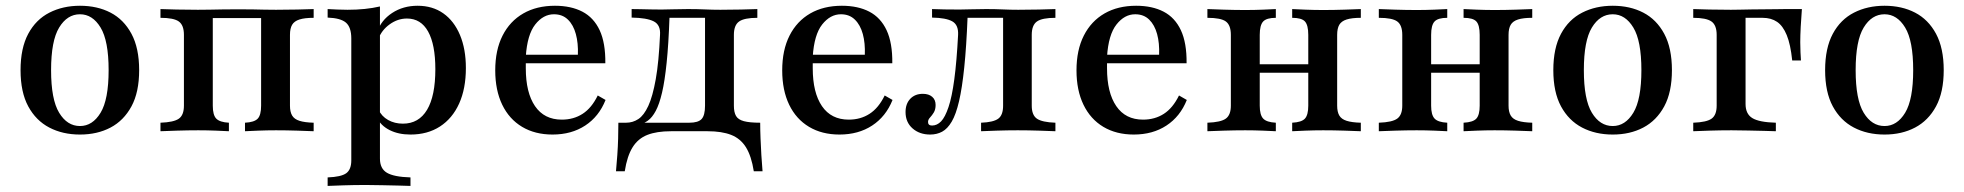

<svg xmlns="http://www.w3.org/2000/svg" viewBox="-20 -447 6691 654"><path d="M252.4 11.3Q193.5 11.3 148 -12.5Q102.4 -36.3 76.2 -84.7Q50 -133.1 50 -208.1Q50 -283.1 76.2 -331.9Q102.4 -380.6 148.4 -404Q194.4 -427.4 252.4 -427.4Q311.3 -427.4 356.5 -404Q401.6 -380.6 427.8 -331.9Q454 -283.1 454 -208.1Q454 -133.1 427.8 -84.7Q401.6 -36.3 356.5 -12.5Q311.3 11.3 252.4 11.3ZM252.4 -17.7Q295.2 -17.7 322.6 -62.9Q350 -108.1 350 -208.1Q350 -308.1 322.6 -353.2Q295.2 -398.4 252.4 -398.4Q208.9 -398.4 181.5 -353.2Q154 -308.1 154 -208.1Q154 -108.1 181.5 -62.9Q208.9 -17.7 252.4 -17.7Z M526.6 0V-29Q571.8 -30.6 589.1 -42.7Q606.5 -54.8 606.5 -87.1V-328.2Q606.5 -361.3 589.1 -373.8Q571.8 -386.3 526.6 -386.3V-416.1Q544.4 -415.3 581.9 -414.5Q619.4 -413.7 654 -413.7Q675 -413.7 694.8 -414.1Q714.5 -414.5 737.5 -414.9Q760.5 -415.3 791.9 -415.3Q823.4 -415.3 843.5 -414.9Q863.7 -414.5 881 -414.1Q898.4 -413.7 920.2 -413.7Q955.6 -413.7 992.7 -414.5Q1029.8 -415.3 1048.4 -416.1V-386.3Q1017.7 -386.3 1000 -380.6Q982.3 -375 975 -362.5Q967.7 -350 967.7 -328.2V-87.1Q967.7 -66.1 975 -53.6Q982.3 -41.1 1000 -35.5Q1017.7 -29.8 1048.4 -29V0Q1029.8 -0.8 992.7 -2Q955.6 -3.2 920.2 -3.2Q889.5 -3.2 859.7 -2Q829.8 -0.8 814.5 0V-29Q846 -30.6 857.7 -42.7Q869.4 -54.8 869.4 -87.1V-389.5L873.4 -385.5H701.6L704.8 -389.5V-87.1Q704.8 -54.8 716.9 -42.7Q729 -30.6 759.7 -29V0Q745.2 -0.8 715.7 -2Q686.3 -3.2 655.6 -3.2Q620.2 -3.2 582.7 -2Q545.2 -0.8 526.6 0Z M1096 186.3V157.3Q1141.9 155.6 1159.3 143.1Q1176.6 130.6 1176.6 99.2V-316.1Q1176.6 -354 1158.5 -369.8Q1140.3 -385.5 1096 -387.1V-416.1Q1112.9 -415.3 1129.4 -414.5Q1146 -413.7 1163.7 -413.7Q1225.8 -413.7 1274.2 -425V93.5Q1274.2 127.4 1298 141.5Q1321.8 155.6 1378.2 157.3V186.3Q1362.9 185.5 1337.9 185.1Q1312.9 184.7 1283.5 183.9Q1254 183.1 1226.6 183.1Q1185.5 183.1 1150 184.3Q1114.5 185.5 1096 186.3ZM1378.2 11.3Q1337.1 11.3 1306.9 -4Q1276.6 -19.4 1263.7 -46.8L1269.4 -73.4Q1279.8 -50.8 1302 -38.3Q1324.2 -25.8 1352.4 -25.8Q1406.5 -25.8 1434.7 -73Q1462.9 -120.2 1462.9 -211.3Q1462.9 -295.2 1438.3 -339.5Q1413.7 -383.9 1366.1 -383.9Q1334.7 -383.9 1307.3 -364.1Q1279.8 -344.4 1268.5 -313.7L1264.5 -337.9Q1278.2 -378.2 1315.7 -402.8Q1353.2 -427.4 1402.4 -427.4Q1453.2 -427.4 1489.9 -401.6Q1526.6 -375.8 1546.8 -327.8Q1566.9 -279.8 1566.9 -215.3Q1566.9 -145.2 1544 -94.4Q1521 -43.5 1478.6 -16.1Q1436.3 11.3 1378.2 11.3Z M1862.1 11.3Q1802.4 11.3 1758.5 -14.9Q1714.5 -41.1 1690.7 -90.3Q1666.9 -139.5 1666.9 -207.3Q1666.9 -276.6 1691.9 -325.8Q1716.9 -375 1762.5 -401.2Q1808.1 -427.4 1870.2 -427.4Q1925 -427.4 1963.7 -407.3Q2002.4 -387.1 2022.6 -344Q2042.7 -300.8 2041.9 -231.5H1735.5L1734.7 -260.5H1948.4Q1950 -300 1941.5 -331Q1933.1 -362.1 1914.5 -380.2Q1896 -398.4 1866.9 -398.4Q1830.6 -398.4 1803.2 -363.7Q1775.8 -329 1771 -254L1771.8 -251.6Q1771 -243.5 1771 -234.7Q1771 -225.8 1771 -214.5Q1771 -131.5 1802.4 -85.5Q1833.9 -39.5 1893.5 -39.5Q1933.9 -39.5 1964.5 -59.3Q1995.2 -79 2016.1 -121.8L2042.7 -106.5Q2020.2 -50 1973.4 -19.4Q1926.6 11.3 1862.1 11.3Z M2078.2 136.3Q2080.6 109.7 2082.7 81.5Q2084.7 53.2 2085.5 25Q2086.3 -3.2 2086.3 -29H2328.2Q2358.1 -29 2369.8 -41.5Q2381.5 -54 2381.5 -87.1V-388.7L2384.7 -386.3H2255.6L2260.5 -388.7Q2257.3 -296.8 2250.8 -233.9Q2244.4 -171 2235.1 -131.5Q2225.8 -91.9 2213.7 -69.4Q2201.6 -46.8 2187.1 -36.3Q2172.6 -25.8 2156.5 -21.8L2112.9 -29Q2135.5 -29 2154.4 -41.5Q2173.4 -54 2188.3 -86.3Q2203.2 -118.5 2213.7 -177.4Q2224.2 -236.3 2228.2 -328.2Q2230.6 -362.1 2206.9 -374.2Q2183.1 -386.3 2131.5 -387.1V-416.1Q2143.5 -416.1 2160.9 -415.7Q2178.2 -415.3 2197.2 -414.9Q2216.1 -414.5 2233.1 -414.5Q2251.6 -414.5 2273 -415.3Q2294.4 -416.1 2323.4 -416.1Q2355.6 -416.1 2381.5 -414.9Q2407.3 -413.7 2433.9 -413.7Q2467.7 -413.7 2504 -414.5Q2540.3 -415.3 2559.7 -416.1V-386.3Q2515.3 -386.3 2497.6 -373.8Q2479.8 -361.3 2479.8 -328.2V-87.1Q2479.8 -64.5 2487.1 -52Q2494.4 -39.5 2513.7 -34.3Q2533.1 -29 2569.4 -29Q2569.4 -3.2 2570.6 25Q2571.8 53.2 2573.4 81.5Q2575 109.7 2577.4 136.3H2547.6Q2539.5 84.7 2521 54.8Q2502.4 25 2470.6 12.5Q2438.7 0 2390.3 0H2265.3Q2216.9 0 2185.1 12.5Q2153.2 25 2134.7 54.8Q2116.1 84.7 2108.1 136.3Z M2839.5 11.3Q2779.8 11.3 2735.9 -14.9Q2691.9 -41.1 2668.1 -90.3Q2644.4 -139.5 2644.4 -207.3Q2644.4 -276.6 2669.4 -325.8Q2694.4 -375 2739.9 -401.2Q2785.5 -427.4 2847.6 -427.4Q2902.4 -427.4 2941.1 -407.3Q2979.8 -387.1 3000 -344Q3020.2 -300.8 3019.4 -231.5H2712.9L2712.1 -260.5H2925.8Q2927.4 -300 2919 -331Q2910.5 -362.1 2891.9 -380.2Q2873.4 -398.4 2844.4 -398.4Q2808.1 -398.4 2780.6 -363.7Q2753.2 -329 2748.4 -254L2749.2 -251.6Q2748.4 -243.5 2748.4 -234.7Q2748.4 -225.8 2748.4 -214.5Q2748.4 -131.5 2779.8 -85.5Q2811.3 -39.5 2871 -39.5Q2911.3 -39.5 2941.9 -59.3Q2972.6 -79 2993.5 -121.8L3020.2 -106.5Q2997.6 -50 2950.8 -19.4Q2904 11.3 2839.5 11.3Z M3148.4 11.3Q3112.1 11.3 3088.3 -9.7Q3064.5 -30.6 3064.5 -65.3Q3064.5 -93.5 3080.6 -110.5Q3096.8 -127.4 3123.4 -127.4Q3143.5 -127.4 3155.2 -117.3Q3166.9 -107.3 3166.9 -89.5Q3166.9 -74.2 3160.9 -64.1Q3154.8 -54 3148 -46.8Q3141.1 -39.5 3141.1 -31.5Q3141.1 -19.4 3154.8 -19.4Q3171.8 -19.4 3185.5 -33.5Q3199.2 -47.6 3210.9 -82.3Q3222.6 -116.9 3230.6 -177Q3238.7 -237.1 3243.5 -328.2Q3245.2 -362.1 3223.8 -374.2Q3202.4 -386.3 3154.8 -387.1V-416.1Q3171.8 -415.3 3197.6 -414.9Q3223.4 -414.5 3248.4 -414.5Q3266.9 -414.5 3288.3 -415.3Q3309.7 -416.1 3338.7 -416.1Q3370.2 -416.1 3396 -414.9Q3421.8 -413.7 3448.4 -413.7Q3483.1 -413.7 3519 -414.5Q3554.8 -415.3 3575 -416.1V-386.3Q3529.8 -386.3 3512.1 -373.8Q3494.4 -361.3 3494.4 -328.2V-87.1Q3494.4 -54.8 3512.1 -42.7Q3529.8 -30.6 3575 -29V0Q3556.5 -0.8 3519.4 -2Q3482.3 -3.2 3446.8 -3.2Q3410.5 -3.2 3375 -2Q3339.5 -0.8 3321.8 0V-29Q3363.7 -30.6 3380.2 -42.7Q3396.8 -54.8 3396.8 -87.1V-388.7L3399.2 -386.3H3270.2L3275.8 -388.7Q3271.8 -287.9 3264.5 -217.7Q3257.3 -147.6 3246.8 -102.4Q3236.3 -57.3 3221.8 -32.7Q3207.3 -8.1 3189.1 1.6Q3171 11.3 3148.4 11.3Z M3841.9 11.3Q3782.3 11.3 3738.3 -14.9Q3694.4 -41.1 3670.6 -90.3Q3646.8 -139.5 3646.8 -207.3Q3646.8 -276.6 3671.8 -325.8Q3696.8 -375 3742.3 -401.2Q3787.9 -427.4 3850 -427.4Q3904.8 -427.4 3943.5 -407.3Q3982.3 -387.1 4002.4 -344Q4022.6 -300.8 4021.8 -231.5H3715.3L3714.5 -260.5H3928.2Q3929.8 -300 3921.4 -331Q3912.9 -362.1 3894.4 -380.2Q3875.8 -398.4 3846.8 -398.4Q3810.5 -398.4 3783.1 -363.7Q3755.6 -329 3750.8 -254L3751.6 -251.6Q3750.8 -243.5 3750.8 -234.7Q3750.8 -225.8 3750.8 -214.5Q3750.8 -131.5 3782.3 -85.5Q3813.7 -39.5 3873.4 -39.5Q3913.7 -39.5 3944.4 -59.3Q3975 -79 3996 -121.8L4022.6 -106.5Q4000 -50 3953.2 -19.4Q3906.5 11.3 3841.9 11.3Z M4381.5 0V-29Q4413.7 -30.6 4425 -43.1Q4436.3 -55.6 4436.3 -87.1V-328.2Q4436.3 -361.3 4425 -373.8Q4413.7 -386.3 4381.5 -386.3V-416.1Q4396.8 -415.3 4426.6 -414.1Q4456.5 -412.9 4487.1 -412.9Q4522.6 -412.9 4559.7 -414.1Q4596.8 -415.3 4615.3 -416.1V-386.3Q4584.7 -386.3 4566.9 -380.6Q4549.2 -375 4541.9 -362.5Q4534.7 -350 4534.7 -328.2V-87.1Q4534.7 -66.1 4541.9 -53.6Q4549.2 -41.1 4566.9 -35.5Q4584.7 -29.8 4615.3 -29V0Q4596.8 -0.8 4559.7 -2Q4522.6 -3.2 4487.1 -3.2Q4456.5 -3.2 4426.6 -2Q4396.8 -0.8 4381.5 0ZM4092.7 0V-29Q4138.7 -30.6 4155.6 -43.1Q4172.6 -55.6 4172.6 -87.1V-328.2Q4172.6 -361.3 4155.6 -373.8Q4138.7 -386.3 4092.7 -386.3V-416.1Q4111.3 -415.3 4148.8 -414.1Q4186.3 -412.9 4221.8 -412.9Q4252.4 -412.9 4281.9 -414.1Q4311.3 -415.3 4325.8 -416.1V-386.3Q4294.4 -386.3 4282.7 -373.8Q4271 -361.3 4271 -328.2V-87.1Q4271 -55.6 4282.7 -43.1Q4294.4 -30.6 4325.8 -29V0Q4311.3 -0.8 4281.9 -2Q4252.4 -3.2 4221.8 -3.2Q4186.3 -3.2 4148.8 -2Q4111.3 -0.8 4092.7 0ZM4233.1 -199.2V-228.2H4474.2V-199.2Z M4965.3 0V-29Q4997.6 -30.6 5008.9 -43.1Q5020.2 -55.6 5020.2 -87.1V-328.2Q5020.2 -361.3 5008.9 -373.8Q4997.6 -386.3 4965.3 -386.3V-416.1Q4980.6 -415.3 5010.5 -414.1Q5040.3 -412.9 5071 -412.9Q5106.5 -412.9 5143.5 -414.1Q5180.6 -415.3 5199.2 -416.1V-386.3Q5168.5 -386.3 5150.8 -380.6Q5133.1 -375 5125.8 -362.5Q5118.5 -350 5118.5 -328.2V-87.1Q5118.5 -66.1 5125.8 -53.6Q5133.1 -41.1 5150.8 -35.5Q5168.5 -29.8 5199.2 -29V0Q5180.6 -0.8 5143.5 -2Q5106.5 -3.2 5071 -3.2Q5040.3 -3.2 5010.5 -2Q4980.6 -0.8 4965.3 0ZM4676.6 0V-29Q4722.6 -30.6 4739.5 -43.1Q4756.5 -55.6 4756.5 -87.1V-328.2Q4756.5 -361.3 4739.5 -373.8Q4722.6 -386.3 4676.6 -386.3V-416.1Q4695.2 -415.3 4732.7 -414.1Q4770.2 -412.9 4805.6 -412.9Q4836.3 -412.9 4865.7 -414.1Q4895.2 -415.3 4909.7 -416.1V-386.3Q4878.2 -386.3 4866.5 -373.8Q4854.8 -361.3 4854.8 -328.2V-87.1Q4854.8 -55.6 4866.5 -43.1Q4878.2 -30.6 4909.7 -29V0Q4895.2 -0.8 4865.7 -2Q4836.3 -3.2 4805.6 -3.2Q4770.2 -3.2 4732.7 -2Q4695.2 -0.8 4676.6 0ZM4816.9 -199.2V-228.2H5058.1V-199.2Z M5473.4 11.3Q5414.5 11.3 5369 -12.5Q5323.4 -36.3 5297.2 -84.7Q5271 -133.1 5271 -208.1Q5271 -283.1 5297.2 -331.9Q5323.4 -380.6 5369.4 -404Q5415.3 -427.4 5473.4 -427.4Q5532.3 -427.4 5577.4 -404Q5622.6 -380.6 5648.8 -331.9Q5675 -283.1 5675 -208.1Q5675 -133.1 5648.8 -84.7Q5622.6 -36.3 5577.4 -12.5Q5532.3 11.3 5473.4 11.3ZM5473.4 -17.7Q5516.1 -17.7 5543.5 -62.9Q5571 -108.1 5571 -208.1Q5571 -308.1 5543.5 -353.2Q5516.1 -398.4 5473.4 -398.4Q5429.8 -398.4 5402.4 -353.2Q5375 -308.1 5375 -208.1Q5375 -108.1 5402.4 -62.9Q5429.8 -17.7 5473.4 -17.7Z M5747.6 0V-29Q5793.5 -30.6 5810.5 -43.1Q5827.4 -55.6 5827.4 -87.1V-328.2Q5827.4 -361.3 5809.7 -373.8Q5791.9 -386.3 5747.6 -386.3V-416.1Q5765.3 -415.3 5802.8 -414.5Q5840.3 -413.7 5875.8 -413.7Q5887.1 -413.7 5906 -414.1Q5925 -414.5 5947.2 -414.9Q5969.4 -415.3 5991.5 -415.3Q6013.7 -415.3 6032.3 -415.7Q6050.8 -416.1 6061.3 -416.1H6117.7Q6115.3 -387.1 6113.7 -356Q6112.1 -325 6112.1 -303.2Q6112.1 -284.7 6112.9 -269Q6113.7 -253.2 6114.5 -241.1H6084.7Q6079 -296 6066.1 -327.4Q6053.2 -358.9 6033.1 -372.6Q6012.9 -386.3 5983.9 -386.3H5923.4L5925.8 -388.7V-92.7Q5925.8 -58.9 5948.8 -44.8Q5971.8 -30.6 6029 -29V0Q6014.5 -0.8 5989.5 -1.2Q5964.5 -1.6 5935.5 -2.4Q5906.5 -3.2 5878.2 -3.2Q5838.7 -3.2 5802 -2Q5765.3 -0.8 5747.6 0Z M6399.2 11.3Q6340.3 11.3 6294.8 -12.5Q6249.2 -36.3 6223 -84.7Q6196.8 -133.1 6196.8 -208.1Q6196.8 -283.1 6223 -331.9Q6249.2 -380.6 6295.2 -404Q6341.1 -427.4 6399.2 -427.4Q6458.1 -427.4 6503.2 -404Q6548.4 -380.6 6574.6 -331.9Q6600.8 -283.1 6600.8 -208.1Q6600.8 -133.1 6574.6 -84.7Q6548.4 -36.3 6503.2 -12.5Q6458.1 11.3 6399.2 11.3ZM6399.2 -17.7Q6441.9 -17.7 6469.4 -62.9Q6496.8 -108.1 6496.8 -208.1Q6496.8 -308.1 6469.4 -353.2Q6441.9 -398.4 6399.2 -398.4Q6355.6 -398.4 6328.2 -353.2Q6300.8 -308.1 6300.8 -208.1Q6300.8 -108.1 6328.2 -62.9Q6355.6 -17.7 6399.2 -17.7Z"/></svg>

Font: Playfair SemiBold
Style: Regular
Weight: 600
Designer: Claus Eggers Sørensen
Foundry: Claus Eggers Sørensen
Version: Version 2.001;gftools[0.9.30]